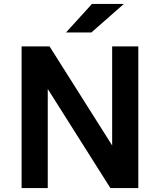

<svg xmlns="http://www.w3.org/2000/svg" viewBox="-20 -949 807 969"><path d="M221 0H89V-715H230L546 -215V-715H678V0H537L221 -500ZM605 -929 441 -785H313L444 -929Z"/></svg>

Font: Wix Madefor Text
Style: Bold
Weight: 700
Designer: Dalton Maag Ltd
Foundry: Dalton Maag Ltd
Version: Version 3.100